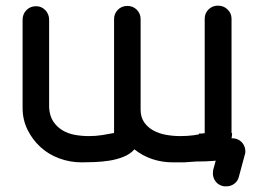

<svg xmlns="http://www.w3.org/2000/svg" viewBox="-20 -575 908 680"><path d="M802 -104Q802 -94 800 -85H807Q810 -85 814 -84Q830 -80 839.5 -67.5Q849 -55 849 -38Q849 -35 848.5 -32.5Q848 -30 847 -27L826 51Q822 67 809.5 76Q797 85 782 85H775Q772 85 769 84Q753 80 743.5 67.5Q734 55 734 39Q734 35 734.5 32.5Q735 30 735 27L744 -6Q739 -5 734 -5Q710 -3 675 -3Q653 -1 632 0H592Q554 0 519.5 -11.5Q485 -23 456 -46Q441 -29 417 -19.5Q393 -10 367 -6Q341 -2 315 -1Q289 0 269 0Q228 0 190 -14Q152 -28 123.5 -54Q95 -80 77.5 -115.5Q60 -151 60 -193V-505Q60 -525 73.5 -539Q87 -553 108 -553Q127 -553 140.5 -539Q154 -525 154 -505V-193Q156 -164 168.5 -145Q181 -126 200.5 -114Q220 -102 244.5 -97.5Q269 -93 295 -93Q319 -93 341.5 -96.5Q364 -100 384 -104V-507Q384 -527 397.5 -540.5Q411 -554 431 -554Q451 -554 464.5 -540.5Q478 -527 478 -507V-187Q478 -160 490.5 -142Q503 -124 523 -113Q543 -102 568 -97.5Q593 -93 619 -93Q643 -93 666 -96Q676 -98 684 -99L685 -102H695Q699 -103 704 -103H705V-509Q705 -528 718.5 -541.5Q732 -555 752 -555Q772 -555 786 -541.5Q800 -528 800 -509V-105V-104Z"/></svg>

Font: VDS
Style: Regular
Weight: 400
Designer: artmaker
Foundry: artmaker
Version: Version 1.000 2009 initial release